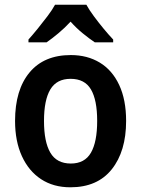

<svg xmlns="http://www.w3.org/2000/svg" viewBox="-20 -786 600 816"><path d="M516 -272Q516 -143 455 -66.5Q394 10 279 10Q207 10 154.5 -24.5Q102 -59 73 -122.5Q44 -186 44 -272Q44 -404 105.5 -478Q167 -552 281 -552Q351 -552 404 -520Q457 -488 486.5 -425Q516 -362 516 -272ZM167 -272Q167 -183 194 -137Q221 -91 281 -91Q340 -91 366.5 -137Q393 -183 393 -272Q393 -361 366.5 -406Q340 -451 280 -451Q221 -451 194 -406Q167 -361 167 -272ZM347 -766Q359 -744 379 -717Q399 -690 420.5 -664Q442 -638 461 -618V-606H383Q359 -622 331.5 -644.5Q304 -667 280 -694Q255 -667 228 -644.5Q201 -622 178 -606H101V-618Q119 -638 140.5 -664.5Q162 -691 182 -717.5Q202 -744 214 -766Z"/></svg>

Font: Noto Sans Telugu SemiCondensed SemiBold
Style: Regular
Weight: 600
Width: 4
Designer: Jelle Bosma - Monotype Design Team
Foundry: Monotype Imaging Inc.
Version: Version 2.005; ttfautohint (v1.8.4.7-5d5b)